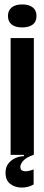

<svg xmlns="http://www.w3.org/2000/svg" viewBox="-20 -700 201 868"><path d="M28 0V-528H133V0ZM80 -576Q50 -576 33 -589Q16 -602 16 -628Q16 -653 33 -666.5Q50 -680 80 -680Q111 -680 128 -666.5Q145 -653 145 -628Q145 -602 128 -589Q111 -576 80 -576ZM132 134Q108 148 78 148Q48 148 26.5 131.5Q5 115 5 81Q5 55 18.5 38.5Q32 22 51 14Q70 6 88 6V-5H131V0Q98 12 85 27Q72 42 72 54Q72 68 82 72Q92 76 105.5 73.5Q119 71 132 66Z"/></svg>

Font: Bricolage Grotesque 96pt Condensed Medium
Style: Regular
Weight: 500
Width: 3
Designer: Mathieu Triay
Foundry: Atelier Triay
Version: Version 1.001; ttfautohint (v1.8.4.7-5d5b);gftools[0.9.33.de